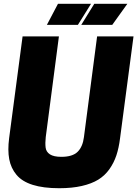

<svg xmlns="http://www.w3.org/2000/svg" viewBox="-20 -970 718 1004"><path d="M473.1 -950.2H646L566.9 -839.8H404.8ZM283.2 -950.2H456.1L387.2 -839.8H225.1ZM290 14.2Q206.5 14.2 150.9 -3.4Q95.2 -21 66.2 -55.9Q37.1 -90.8 28.3 -137.5Q19.5 -184.1 27.8 -248L98.1 -779.8H288.1L219.2 -252.9Q215.8 -221.7 218.5 -198.7Q221.2 -175.8 241.2 -162.8Q261.2 -149.9 300.8 -149.9Q359.4 -149.9 386 -176.3Q412.6 -202.6 418.9 -252.9L487.8 -779.8H678.2L607.9 -248Q601.6 -196.8 588.6 -157.7Q575.7 -118.7 552 -85.2Q528.3 -51.8 493.7 -30.5Q459 -9.3 408 2.4Q356.9 14.2 290 14.2Z"/></svg>

Font: Cooper Hewitt
Style: Heavy Italic
Weight: 714
Designer: Village Type and Design LLC
Foundry: Cooper Hewitt Smithsonian Design Museum
Version: 1.000